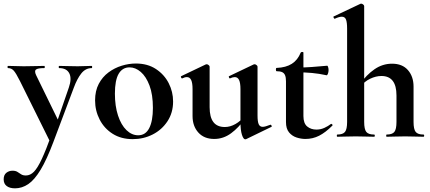

<svg xmlns="http://www.w3.org/2000/svg" viewBox="-59 -745 2345 1046"><path d="M441 -386Q443 -386 443 -380Q443 -374 441 -374Q407 -374 384 -345Q361 -316 343 -267L232 28Q196 124 162.5 179.5Q129 235 95 258Q61 281 23 281Q-6 281 -22.5 268.5Q-39 256 -39 232Q-39 208 -24.5 196.5Q-10 185 9 185Q26 185 36 191.5Q46 198 56 204.5Q66 211 82 211Q106 211 126 190.5Q146 170 169 120.5Q192 71 223 -15L220 40L50 -303Q28 -347 15.5 -360.5Q3 -374 -15 -374Q-18 -374 -18 -380Q-18 -386 -15 -386Q5 -386 27.5 -385Q50 -384 70 -384Q106 -384 133 -385Q160 -386 182 -386Q185 -386 185 -380Q185 -374 182 -374Q147 -374 137 -366Q127 -358 138 -335L265 -75L229 -16L316 -268Q333 -317 318.5 -345.5Q304 -374 263 -374Q261 -374 261 -380Q261 -386 263 -386Q287 -386 308.5 -385Q330 -384 364 -384Q388 -384 403.5 -385Q419 -386 441 -386Z M664 13Q601 13 555 -16Q509 -45 484 -93.5Q459 -142 459 -198Q459 -250 479 -288Q499 -326 532 -350.5Q565 -375 604 -387Q643 -399 681 -399Q745 -399 790.5 -369Q836 -339 860 -292Q884 -245 884 -192Q884 -131 853.5 -84.5Q823 -38 773 -12.5Q723 13 664 13ZM694 -8Q734 -8 754 -47Q774 -86 774 -157Q774 -230 755.5 -279Q737 -328 708 -353Q679 -378 647 -378Q608 -378 587.5 -343Q567 -308 567 -235Q567 -167 584 -115.5Q601 -64 630 -36Q659 -8 694 -8Z M1108 12Q1053 12 1021.5 -23Q990 -58 990 -113V-260Q990 -293 982.5 -309Q975 -325 959 -325Q948 -325 934 -318Q930 -317 927.5 -323Q925 -329 928 -330L1062 -394Q1065 -395 1067 -395Q1072 -395 1077.5 -390.5Q1083 -386 1083 -382V-161Q1083 -107 1103.5 -80Q1124 -53 1166 -53Q1195 -53 1224 -69.5Q1253 -86 1270 -111L1276 -99Q1242 -50 1200 -19Q1158 12 1108 12ZM1344 -382V-116Q1344 -82 1350.5 -68Q1357 -54 1372 -54Q1379 -54 1389.5 -57Q1400 -60 1413 -65Q1417 -67 1420 -61.5Q1423 -56 1420 -54L1282 13Q1280 14 1277 14Q1267 14 1259 -11Q1251 -36 1251 -82V-260Q1251 -293 1243.5 -309Q1236 -325 1220 -325Q1209 -325 1194 -318Q1191 -317 1188.5 -323Q1186 -329 1189 -330L1323 -394Q1325 -395 1328 -395Q1333 -395 1338.5 -390.5Q1344 -386 1344 -382Z M1605 12Q1581 12 1556.5 4Q1532 -4 1515.5 -24Q1499 -44 1499 -80V-302Q1499 -323 1494 -335Q1489 -347 1478 -352Q1467 -357 1448 -357Q1444 -357 1444 -366Q1444 -375 1448 -375Q1499 -377 1531 -397.5Q1563 -418 1579 -458Q1581 -462 1587.5 -462Q1594 -462 1594 -458V-113Q1594 -73 1614.5 -56Q1635 -39 1665 -39Q1688 -39 1708.5 -48.5Q1729 -58 1743 -69Q1746 -72 1750.5 -67.5Q1755 -63 1751 -60Q1714 -23 1679.5 -5.5Q1645 12 1605 12ZM1720 -335Q1679 -344 1640.5 -347.5Q1602 -351 1559 -351V-377Q1600 -377 1639.5 -380Q1679 -383 1724 -387Q1726 -387 1728.5 -379.5Q1731 -372 1731 -363Q1731 -353 1727.5 -343.5Q1724 -334 1720 -335Z M1778 0Q1776 0 1776 -6Q1776 -12 1778 -12Q1809 -12 1820.5 -26.5Q1832 -41 1832 -81V-589Q1832 -623 1826 -638.5Q1820 -654 1803 -654Q1789 -654 1765 -643Q1762 -642 1759 -648Q1756 -654 1758 -655L1904 -724Q1906 -725 1907 -725Q1908 -725 1909 -725Q1914 -725 1919.5 -720.5Q1925 -716 1925 -712V-81Q1925 -41 1936.5 -26.5Q1948 -12 1979 -12Q1983 -12 1983 -6Q1983 0 1979 0Q1959 0 1933.5 -1Q1908 -2 1879 -2Q1850 -2 1824 -1Q1798 0 1778 0ZM2047 0Q2045 0 2045 -6Q2045 -12 2047 -12Q2078 -12 2089.5 -26.5Q2101 -41 2101 -81V-225Q2101 -331 2019 -331Q1989 -331 1957.5 -316Q1926 -301 1908 -275L1902 -287Q1937 -337 1981 -367.5Q2025 -398 2077 -398Q2133 -398 2163.5 -363Q2194 -328 2194 -273V-81Q2194 -41 2205.5 -26.5Q2217 -12 2248 -12Q2252 -12 2252 -6Q2252 0 2248 0Q2228 0 2202.5 -1Q2177 -2 2148 -2Q2119 -2 2093 -1Q2067 0 2047 0Z"/></svg>

Font: Cormorant Garamond Light
Style: Regular
Weight: 300
Designer: Christian Thalmann (Catharsis Fonts)
Foundry: Catharsis Fonts
Version: Version 4.001